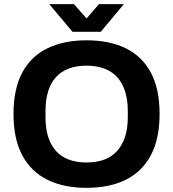

<svg xmlns="http://www.w3.org/2000/svg" viewBox="-20 -892 833 924"><path d="M396 12Q287 12 208 -27Q129 -66 87 -145Q45 -224 45 -343Q45 -464 87 -542.5Q129 -621 208 -659.5Q287 -698 396 -698Q507 -698 585.5 -659.5Q664 -621 706 -542.5Q748 -464 748 -343Q748 -224 706 -145Q664 -66 585.5 -27Q507 12 396 12ZM396 -110Q445 -110 482 -124Q519 -138 544 -166Q569 -194 582 -234.5Q595 -275 595 -327V-358Q595 -411 582 -452Q569 -493 544 -520.5Q519 -548 482 -562Q445 -576 396 -576Q348 -576 311 -562Q274 -548 249 -520.5Q224 -493 211.5 -452Q199 -411 199 -358V-327Q199 -275 211.5 -234.5Q224 -194 249 -166Q274 -138 311 -124Q348 -110 396 -110ZM217 -872H336L425 -771L368 -770L456 -872H576L465 -739H329Z"/></svg>

Font: Archivo SemiBold
Style: Bold
Weight: 700
Version: Version 2.001